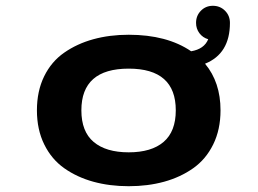

<svg xmlns="http://www.w3.org/2000/svg" viewBox="-20 -632 890 663"><path d="M424.5 -512Q556.5 -512 640 -455Q685 -462.5 699 -496.5Q680 -502 668.5 -517.5Q657 -533 657 -553Q657 -578 673.8 -595Q690.5 -612 715 -612Q740 -612 757 -595Q774 -578 774 -553Q774 -446.5 688 -412Q741.5 -348 741.5 -251Q741.5 -184.5 716.2 -133.2Q691 -82 647 -51Q603 -20 546.8 -4.5Q490.5 11 424.5 11Q358.5 11 302.2 -4.5Q246 -20 202 -51Q158 -82 132.8 -133.2Q107.5 -184.5 107.5 -251Q107.5 -317.5 132.5 -368.5Q157.5 -419.5 201.8 -450.2Q246 -481 302.2 -496.5Q358.5 -512 424.5 -512ZM587 -251Q587 -395 424.5 -395Q261 -395 261 -251Q261 -177.5 303.5 -141.8Q346 -106 424.5 -106Q503 -106 545 -142Q587 -178 587 -251Z"/></svg>

Font: League Mono Wide SemiBold
Style: Regular
Weight: 600
Width: 8
Designer: Tyler Finck
Foundry: The League of Moveable Type / Tyler Finck
Version: Version 2.210